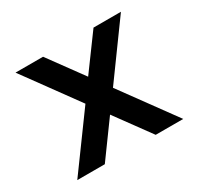

<svg xmlns="http://www.w3.org/2000/svg" viewBox="-114 -638 802 776"><g transform="rotate(-30 287.0 -250.5)"><path d="M40 0 223 -251 41 -501H169.5L287 -340L405 -501H533L351.5 -251L534.5 0H406L287 -163L168.5 0Z"/></g></svg>

Font: Urbanist SemiBold
Style: Regular
Weight: 600
Designer: Corey Hu
Foundry: Corey Hu
Version: Version 1.321; ttfautohint (v1.8.4.7-5d5b)